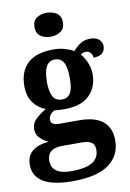

<svg xmlns="http://www.w3.org/2000/svg" viewBox="-107 -834 773 1138"><g transform="rotate(-10 280.0 -265.0)"><path d="M236 240Q118 240 60 204.5Q2 169 2 101Q2 65 17.5 40.5Q33 16 63.5 2Q94 -12 137 -15Q110 -26 87 -47.5Q64 -69 64 -104Q64 -137 89 -162Q114 -187 153 -209Q109 -225 80 -264Q51 -303 51 -364Q51 -452 102 -500.5Q153 -549 260 -549Q295 -549 326 -540Q357 -531 379 -518Q405 -547 429 -560.5Q453 -574 483 -574Q519 -574 537 -557Q555 -540 555 -517Q555 -495 540 -477.5Q525 -460 484 -460Q484 -480 472 -491Q460 -502 446 -502Q438 -502 428 -499Q418 -496 413 -491Q433 -469 447.5 -435Q462 -401 462 -364Q462 -288 413 -238.5Q364 -189 260 -189Q249 -189 230 -190Q211 -191 202 -192Q188 -186 177 -172.5Q166 -159 166 -141Q166 -125 179 -117Q192 -109 213 -109H334Q434 -109 480 -68.5Q526 -28 526 44Q526 136 455 188Q384 240 236 240ZM238 180Q297 180 334 168.5Q371 157 388.5 135Q406 113 406 80Q406 48 386 35.5Q366 23 325 23H209Q189 23 168.5 28.5Q148 34 134 50Q120 66 120 99Q120 126 133.5 144Q147 162 173.5 171Q200 180 238 180ZM257 -248Q284 -248 298.5 -262Q313 -276 319 -302.5Q325 -329 325 -365Q325 -402 319 -430Q313 -458 298 -473.5Q283 -489 256 -489Q230 -489 215 -473Q200 -457 193.5 -429Q187 -401 187 -364Q187 -312 202.5 -280Q218 -248 257 -248ZM256 -626Q220 -626 195.5 -643.5Q171 -661 171 -698Q171 -736 196 -753Q221 -770 257 -770Q291 -770 316.5 -753Q342 -736 342 -698Q342 -661 316.5 -643.5Q291 -626 256 -626Z"/></g></svg>

Font: Noto Serif Kannada
Style: Bold
Weight: 700
Version: Version 2.003